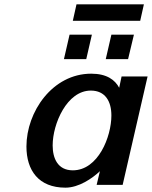

<svg xmlns="http://www.w3.org/2000/svg" viewBox="-20 -853 701 886"><path d="M627 -757 644 -833H333L316 -757ZM571 -580 598 -693H494L468 -580ZM378 -580 404 -693H301L275 -580ZM102 -177C102 -67 158 13 282 13C344 13 406 -30 441 -63L426 0H546L661 -500H541L530 -448C511 -484 473 -513 401 -513C222 -513 102 -337 102 -177ZM223 -182C223 -282 289 -435 399 -435C466 -435 494 -385 494 -320C494 -222 433 -67 316 -67C246 -67 223 -123 223 -182Z"/></svg>

Font: Perun SemiBold Italic
Style: Regular
Weight: 400
Italic angle: -12°
Foundry: Copyright (c) Stefan Peev, Context Ltd, 2016
Version: Version 1.026